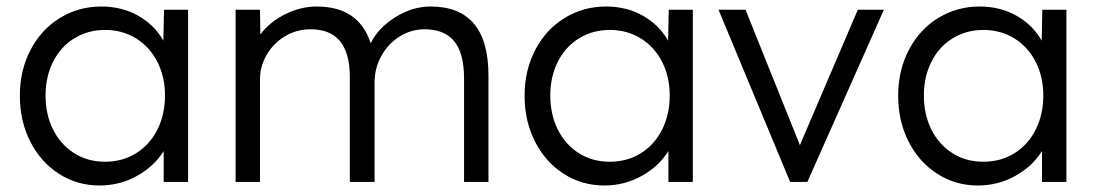

<svg xmlns="http://www.w3.org/2000/svg" viewBox="-20 -559 3370 590"><path d="M41 -265Q41 -343 74 -406Q107 -469 164.5 -504Q222 -539 291 -539Q355 -539 405 -510.5Q455 -482 482 -434L484 -529H558V0H483V-95Q454 -48 401 -18.5Q348 11 286 11Q217 11 161 -25Q105 -61 73 -124Q41 -187 41 -265ZM487 -266Q487 -323 463.5 -369Q440 -415 398 -441Q356 -467 303 -467Q250 -467 208 -441Q166 -415 143 -369Q120 -323 120 -266Q120 -207 143 -161Q166 -115 207.5 -88.5Q249 -62 303 -62Q356 -62 398 -88Q440 -114 463.5 -160.5Q487 -207 487 -266Z M704 -529H779L780 -453Q808 -491 856 -515Q904 -539 953 -539Q1083 -539 1119 -426Q1142 -473 1194.5 -506Q1247 -539 1303 -539Q1481 -539 1481 -327V0H1406V-318Q1406 -395 1376 -432Q1346 -469 1285 -469Q1243 -469 1207.5 -446.5Q1172 -424 1151.5 -386.5Q1131 -349 1131 -306V0H1055V-322Q1055 -469 935 -469Q891 -469 855.5 -447.5Q820 -426 799.5 -390.5Q779 -355 779 -316V0H704Z M1592 -265Q1592 -343 1625 -406Q1658 -469 1715.5 -504Q1773 -539 1842 -539Q1906 -539 1956 -510.5Q2006 -482 2033 -434L2035 -529H2109V0H2034V-95Q2005 -48 1952 -18.5Q1899 11 1837 11Q1768 11 1712 -25Q1656 -61 1624 -124Q1592 -187 1592 -265ZM2038 -266Q2038 -323 2014.5 -369Q1991 -415 1949 -441Q1907 -467 1854 -467Q1801 -467 1759 -441Q1717 -415 1694 -369Q1671 -323 1671 -266Q1671 -207 1694 -161Q1717 -115 1758.5 -88.5Q1800 -62 1854 -62Q1907 -62 1949 -88Q1991 -114 2014.5 -160.5Q2038 -207 2038 -266Z M2188 -529H2271L2438 -113L2616 -529H2696L2461 0H2408Z M2740 -265Q2740 -343 2773 -406Q2806 -469 2863.5 -504Q2921 -539 2990 -539Q3054 -539 3104 -510.5Q3154 -482 3181 -434L3183 -529H3257V0H3182V-95Q3153 -48 3100 -18.5Q3047 11 2985 11Q2916 11 2860 -25Q2804 -61 2772 -124Q2740 -187 2740 -265ZM3186 -266Q3186 -323 3162.5 -369Q3139 -415 3097 -441Q3055 -467 3002 -467Q2949 -467 2907 -441Q2865 -415 2842 -369Q2819 -323 2819 -266Q2819 -207 2842 -161Q2865 -115 2906.5 -88.5Q2948 -62 3002 -62Q3055 -62 3097 -88Q3139 -114 3162.5 -160.5Q3186 -207 3186 -266Z"/></svg>

Font: Lexend HM
Style: Regular
Weight: 400
Designer: Bonnie Shaver-Troup, Thomas Jockin, Octavio Pardo
Foundry: Lexend
Version: Version 1.091